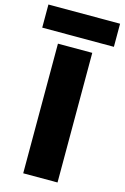

<svg xmlns="http://www.w3.org/2000/svg" viewBox="-179 -982 677 1043"><g transform="rotate(15 159.5 -460.5)"><path d="M256 0H63V-729H256ZM-42 -791V-921H361V-791Z"/></g></svg>

Font: BDO Grotesk Black
Style: Regular
Weight: 900
Designer: Deni Anggara
Foundry: Lokal Container
Version: Version 2.000